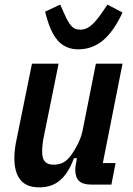

<svg xmlns="http://www.w3.org/2000/svg" viewBox="-20 -797 573 829"><path d="M233 -522 170 -211Q162 -174 162 -142Q162 -112 174 -99Q186 -86 212 -86Q238 -86 256 -97Q274 -108 290 -131Q306 -154 318.5 -180Q331 -206 337 -235L394 -522H509L424 -93H479L461 0H374Q338 0 321.5 -15.5Q305 -31 305 -65Q305 -72 306 -79.5Q307 -87 309 -95L312 -114H299Q277 -52 241 -20Q205 12 150 12Q94 12 68 -20.5Q42 -53 42 -114Q42 -135 45 -157.5Q48 -180 52 -197L118 -522ZM318 -584Q263 -584 229 -622.5Q195 -661 175 -747L240 -777L257 -739Q266 -718 274 -704.5Q282 -691 290 -683Q298 -675 306.5 -672Q315 -669 327 -669Q339 -669 349 -672.5Q359 -676 369.5 -684Q380 -692 392 -705.5Q404 -719 418 -739L444 -777L509 -743Q471 -661 424.5 -622.5Q378 -584 318 -584Z"/></svg>

Font: IBM Plex Sans Condensed SemiBold
Style: Italic
Weight: 600
Width: 3
Italic angle: -11°
Designer: Mike Abbink, Paul van der Laan, Pieter van Rosmalen
Foundry: Bold Monday
Version: Version 1.3